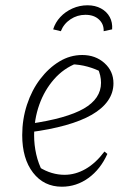

<svg xmlns="http://www.w3.org/2000/svg" viewBox="-20 -698 486 726"><path d="M214 8Q146 8 105 -45Q64 -98 64 -187Q64 -247 82 -302Q100 -357 132 -399Q164 -441 204.5 -465.5Q245 -490 291 -490Q341 -490 375 -459.5Q409 -429 409 -383Q409 -347 388 -317Q367 -287 327 -264Q287 -241 228 -224.5Q169 -208 93 -198V-230Q232 -250 297 -287.5Q362 -325 362 -385Q362 -413 349 -441L367 -424Q340 -438 311 -446Q282 -454 250 -455L271 -459Q221 -440 184.5 -398.5Q148 -357 128.5 -302Q109 -247 109 -186Q109 -150 117 -114.5Q125 -79 142 -47L128 -66Q152 -51 176 -44Q200 -37 224 -37Q265 -37 303.5 -59Q342 -81 375 -125L386 -116Q360 -58 314.5 -25Q269 8 214 8ZM311 -678Q340 -678 362 -666Q384 -654 395 -633.5Q406 -613 404 -587L372 -580Q373 -607 354 -624.5Q335 -642 303 -642Q272 -642 246.5 -625Q221 -608 210 -580L181 -587Q189 -613 208 -633.5Q227 -654 254 -666Q281 -678 311 -678Z"/></svg>

Font: Piazzolla Thin Thin
Style: Italic
Weight: 250
Italic angle: -11.3°
Version: Version 2.005